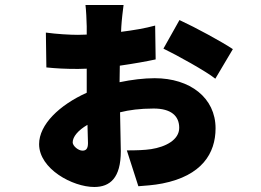

<svg xmlns="http://www.w3.org/2000/svg" viewBox="-20 -666 1040 766"><path d="M696 -586 632 -472C682 -448 802 -382 839 -352L909 -470C864 -500 761 -556 696 -586ZM329 -168 331 -95C331 -71 322 -65 309 -65C292 -65 270 -84 270 -98C270 -120 291 -146 329 -168ZM163 -536 165 -397C205 -393 239 -391 291 -391L326 -392V-331V-296C217 -247 136 -169 136 -91C136 8 270 80 356 80C419 80 462 44 462 -63L459 -218C495 -227 538 -233 593 -233C662 -233 695 -204 695 -156C695 -108 641 -80 583 -71C556 -67 524 -66 486 -66L532 77C556 75 593 73 628 66C785 35 840 -54 840 -154C840 -276 738 -354 597 -354C554 -354 505 -348 457 -338L458 -404C514 -412 564 -421 601 -429L599 -564C559 -553 511 -545 463 -539L464 -560C465 -581 471 -633 473 -646H321C323 -633 326 -580 326 -561V-528L291 -527C259 -527 207 -530 163 -536Z"/></svg>

Font: Noto Sans CJK HK Black
Style: Regular
Weight: 900
Designer: Ryoko NISHIZUKA 西塚涼子 (kana, bopomofo & ideographs); Paul D. Hunt (Latin, Greek & Cyrillic); Sandoll Communications 산돌커뮤니
Foundry: Adobe
Version: Version 2.004;hotconv 1.0.118;makeotfexe 2.5.65603